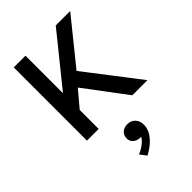

<svg xmlns="http://www.w3.org/2000/svg" viewBox="-302 -819 1298 1298"><g transform="rotate(-45 347.5 -169.5)"><path d="M91 0V-700H203V-341.5L492.5 -700H630.5L374.5 -383L669 0H524.5L301 -297.5L203 -181.5V0ZM309 361 273.5 314.5Q306.5 301.5 332.2 281.2Q358 261 368.5 240.5Q347.5 242 329.8 234.8Q312 227.5 301.5 213.2Q291 199 291 180Q291 150.5 310.8 132.2Q330.5 114 362 114Q396.5 114 418 136.5Q439.5 159 439.5 196Q439.5 226 425 254.8Q410.5 283.5 381.2 310.5Q352 337.5 309 361Z"/></g></svg>

Font: Geologica Roman
Style: Regular
Weight: 400
Designer: Sindre Bremnes, Frode Helland
Foundry: Monokrom Skriftforlag AS
Version: Version 1.010;gftools[0.9.28]